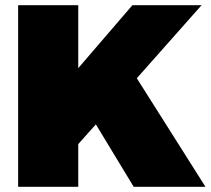

<svg xmlns="http://www.w3.org/2000/svg" viewBox="-20 -721 813 741"><path d="M773 0H496L350 -241L282 -165V0H50V-701H282V-458L491 -701H758L508 -419Z"/></svg>

Font: MontserratBlack
Style: Regular
Weight: 900
Designer: Julieta Ulanovsky
Foundry: Julieta Ulanovsky
Version: Version 4.000